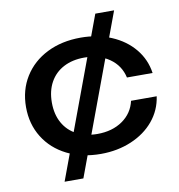

<svg xmlns="http://www.w3.org/2000/svg" viewBox="-88 -766 900 966"><g transform="rotate(-10 362.5 -283.0)"><path d="M559 -686 260 120H164L463 -686ZM369 14Q272 14 197 -23.5Q122 -61 80 -128.5Q38 -196 38 -283Q38 -370 80 -437.5Q122 -505 197 -542.5Q272 -580 369 -580Q454 -580 525 -550Q596 -520 640.5 -466Q685 -412 695 -342H564Q550 -405 497.5 -441.5Q445 -478 369 -478Q309 -478 264 -454.5Q219 -431 194.5 -387Q170 -343 170 -283Q170 -223 194.5 -179Q219 -135 264 -111.5Q309 -88 369 -88Q445 -88 497.5 -124.5Q550 -161 564 -223H695Q685 -153 640.5 -99.5Q596 -46 525 -16Q454 14 369 14Z"/></g></svg>

Font: Unbounded Variable
Style: Regular
Weight: 400
Designer: Luke Prowse, Jean-Baptiste Morizot, Fátima Lázaro, Florian Runge
Foundry: NaN
Version: Version 1.600;FEAKit 1.0